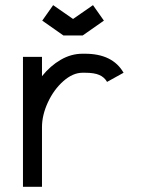

<svg xmlns="http://www.w3.org/2000/svg" viewBox="-20 -719 565 739"><path d="M261.2 -646 337.9 -699.2 379.9 -639.6 298.3 -582.5H224.1L142.6 -639.6L184.6 -699.2ZM307.1 -439H297.4Q260.3 -439 223.6 -406.5Q187 -374 164.3 -325Q141.6 -275.9 141.6 -229.5V0H68.4V-500H141.6V-425.8Q173.8 -465.8 213.9 -489Q253.9 -512.2 297.4 -512.2H307.1Q413.6 -512.2 455.6 -439L392.1 -403.8Q381.8 -421.9 362.3 -430.4Q342.8 -439 307.1 -439Z"/></svg>

Font: Anka/Coder Condensed
Style: Regular
Weight: 400
Width: 4
Monospace: yes
Version: Version 1.100